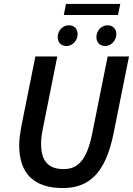

<svg xmlns="http://www.w3.org/2000/svg" viewBox="-20 -940 673 972"><path d="M298 12C428 12 514 -60 555 -265L633 -654H525L447 -265C419 -124 371 -84 302 -84C221 -84 188 -129 188 -212C188 -236 191 -260 197 -289L270 -654H159L89 -305C83 -272 77 -235 77 -206C77 -60 153 12 298 12ZM316 -707C349 -707 373 -737 373 -767C373 -795 355 -812 329 -812C296 -812 272 -783 272 -752C272 -725 290 -707 316 -707ZM512 -707C544 -707 569 -737 569 -767C569 -795 550 -812 524 -812C492 -812 468 -783 468 -752C468 -725 486 -707 512 -707ZM303 -864H577L589 -920H314Z"/></svg>

Font: Source Sans Pro Semibold
Style: Italic
Weight: 600
Italic angle: -11°
Designer: Paul D. Hunt
Foundry: Adobe Systems Incorporated
Version: Version 3.006;hotconv 1.0.111;makeotfexe 2.5.65597